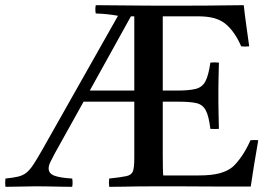

<svg xmlns="http://www.w3.org/2000/svg" viewBox="-77 -721 1048 742"><path d="M345 1Q343 -14 345 -31Q392 -36 412 -40.5Q432 -45 437 -60Q442 -75 442 -111V-328H246L133 -125Q123 -106 117 -93.5Q111 -81 111 -70Q111 -51 132 -42.5Q153 -34 202 -31Q205 -14 202 1Q187 1 161 0.5Q135 0 108 -0.5Q81 -1 62 -1Q34 -1 5 0Q-24 1 -56 1Q-58 -15 -56 -31Q-26 -34 -7 -38.5Q12 -43 25.5 -54Q39 -65 53 -86.5Q67 -108 88 -145L379 -660Q363 -663 341.5 -665.5Q320 -668 293 -669Q290 -684 293 -701Q404 -700 463 -699.5Q522 -699 542 -699Q567 -699 615.5 -699Q664 -699 728.5 -699.5Q793 -700 865 -701Q869 -664 874.5 -625Q880 -586 886 -542Q871 -540 855 -542Q830 -600 793 -630Q775 -644 750 -651Q725 -658 685 -658H552V-371H606Q654 -371 679.5 -377.5Q705 -384 717 -407Q729 -430 736 -479Q753 -481 769 -479Q768 -438 767.5 -414Q767 -390 767 -376.5Q767 -363 767 -351Q767 -341 767 -327Q767 -313 767.5 -289Q768 -265 769 -223Q754 -222 736 -223Q730 -273 718 -295Q706 -317 682 -322.5Q658 -328 615 -328H552V-124Q552 -90 552.5 -69.5Q553 -49 554 -43H691Q741 -43 772 -51.5Q803 -60 822 -76Q838 -90 856.5 -116.5Q875 -143 891 -179Q906 -181 921 -179Q911 -123 904 -78Q897 -33 892 0Q848 0 796 0Q744 0 693.5 -0.5Q643 -1 600.5 -1Q558 -1 533 -1Q486 -1 453.5 -0.5Q421 0 396 0.5Q371 1 345 1ZM270 -371H442V-658H429Z"/></svg>

Font: Tiro Gurmukhi
Style: Regular
Weight: 400
Designer: Gurmukhi: John Hudson & Fiona Ross. Latin: John Hudson.
Foundry: Tiro Typeworks Ltd.
Version: Version 1.52